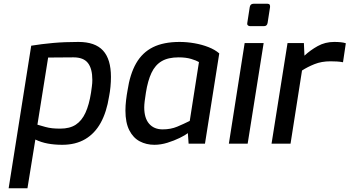

<svg xmlns="http://www.w3.org/2000/svg" viewBox="-20 -764 1859 1021"><path d="M26 237 146 -521Q201 -530 262 -535.5Q323 -541 397 -541Q486 -541 528 -495Q570 -449 570 -355Q570 -330 567.5 -303Q565 -276 560 -251Q547 -168 515.5 -111Q484 -54 433 -24Q382 6 311 6Q270 6 234.5 -0.5Q199 -7 168 -22L126 237ZM301 -80Q351 -80 383 -101Q415 -122 434.5 -164.5Q454 -207 464 -271Q466 -286 468.5 -304Q471 -322 471 -339Q471 -399 447.5 -429Q424 -459 371 -459L236 -458L179 -101Q203 -94 221 -89Q239 -84 257.5 -82Q276 -80 301 -80Z M801 6Q758 6 723 -12.5Q688 -31 667.5 -71.5Q647 -112 647 -176Q647 -203 650.5 -232Q654 -261 658 -282Q671 -370 704 -427.5Q737 -485 793.5 -513Q850 -541 935 -541Q974 -541 1014 -534Q1054 -527 1088.5 -513.5Q1123 -500 1146 -480L1070 0H983L979 -56Q965 -45 935.5 -30.5Q906 -16 870.5 -5Q835 6 801 6ZM845 -76Q888 -76 922.5 -90.5Q957 -105 989 -121L1038 -434Q1025 -442 997 -450.5Q969 -459 930 -459Q874 -459 839.5 -438.5Q805 -418 785.5 -376.5Q766 -335 756 -272Q752 -247 749.5 -227Q747 -207 747 -193Q747 -136 773 -106Q799 -76 845 -76Z M1309 -625Q1302 -625 1297.5 -630Q1293 -635 1295 -642L1308 -726Q1311 -744 1328 -744H1403Q1411 -744 1414 -739Q1417 -734 1416 -726L1403 -642Q1400 -625 1384 -625ZM1197 0 1281 -535H1382L1297 0Z M1424 0 1509 -535H1596L1599 -468Q1630 -497 1669.5 -519Q1709 -541 1757 -541Q1776 -541 1791.5 -539.5Q1807 -538 1819 -534L1804 -433Q1789 -436 1772 -437Q1755 -438 1737 -438Q1690 -438 1652.5 -423Q1615 -408 1586 -389L1525 0Z"/></svg>

Font: Exo Thin Medium
Style: Italic
Weight: 500
Italic angle: -9°
Version: Version 2.000